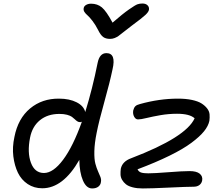

<svg xmlns="http://www.w3.org/2000/svg" viewBox="-20 -1062 1275 1092"><path d="M790 -1042Q809.1 -1042 819.3 -1031.7Q829.6 -1021.5 827.1 -1005.9Q824.7 -993.7 807.1 -977.1Q789.6 -960.4 728 -915Q708.5 -900.4 685.3 -881.8Q662.1 -863.3 653.6 -857.2Q645 -851.1 632.6 -845.9Q620.1 -840.8 606 -840.8Q581.5 -840.8 566.9 -851.6Q552.2 -862.3 538.1 -891.1Q523.4 -920.4 506.1 -942.9Q488.8 -965.3 477.8 -974.6Q466.8 -983.9 460.2 -994.1Q453.6 -1004.4 456.1 -1016.1Q458 -1027.3 470 -1034.2Q481.9 -1041 498 -1041Q534.2 -1041 559.6 -1019.8Q585 -998.5 620.1 -933.1Q677.7 -983.4 713.9 -1008.5Q750 -1033.7 762.5 -1037.8Q774.9 -1042 790 -1042ZM220.2 8.8Q173.8 8.8 137.7 -15.1Q101.6 -39.1 82 -79.3Q62.5 -119.6 55.9 -172.4Q49.3 -225.1 62 -283.2Q82.5 -388.2 151.1 -445.1Q219.7 -502 315.9 -501Q375 -501 415.8 -480.2Q456.5 -459.5 464.8 -424.8Q505.9 -557.6 535.2 -704.1Q546.4 -759.8 585 -759.8Q641.6 -759.8 620.1 -668Q604.5 -593.3 573.5 -482.7Q542.5 -372.1 529.8 -307.1Q517.6 -247.6 516.6 -201.9Q515.6 -156.2 522.5 -130.9Q529.3 -105.5 537.6 -87.4Q545.9 -69.3 551.3 -55.2Q556.6 -41 554.2 -27.8Q552.7 -11.2 539.6 -0.7Q526.4 9.8 503.9 9.8Q471.2 9.8 451.7 -35.4Q432.1 -80.6 431.2 -152.8Q338.9 8.8 220.2 8.8ZM792 9.8Q759.3 9.8 734.6 3.4Q710 -2.9 696.3 -13.9Q682.6 -24.9 674.3 -39.3Q666 -53.7 665.5 -69.6Q665 -85.4 667 -102.1Q675.8 -144 726.1 -162.1Q1038.1 -281.2 1086.9 -389.2Q1058.6 -415 986.8 -415Q939 -415 892.8 -407Q846.7 -398.9 814 -390.9Q781.2 -382.8 765.1 -382.8Q751.5 -382.8 742.9 -398.4Q734.4 -414.1 737.8 -434.1Q741.7 -449.7 749.8 -457.8Q757.8 -465.8 775.9 -470.2Q886.2 -501 992.2 -501Q1037.1 -501 1071.5 -493.7Q1106 -486.3 1125.5 -474.1Q1145 -461.9 1157.7 -445.8Q1170.4 -429.7 1171.9 -411.6Q1173.3 -393.6 1170.9 -375Q1165 -345.7 1140.4 -315.2Q1115.7 -284.7 1068.8 -249.8Q1022 -214.8 944.1 -176.5Q866.2 -138.2 762.2 -99.1Q768.6 -85.4 782.5 -80.8Q796.4 -76.2 823.2 -76.2Q857.4 -76.2 937.5 -82.5Q1017.6 -88.9 1058.1 -88.9Q1097.7 -88.9 1115.7 -74.2Q1133.8 -59.6 1129.9 -36.1Q1127 -19.5 1114.3 -9.8Q1101.6 0 1081.1 0Q1043.9 0 941.7 4.9Q839.4 9.8 792 9.8ZM150.9 -278.8Q134.3 -194.3 156 -136.2Q177.7 -78.1 230 -78.1Q282.7 -78.1 339.1 -153.6Q395.5 -229 445.8 -370.1Q441.4 -367.2 436 -367.2Q426.8 -367.2 419.4 -372.1Q412.1 -377 405.3 -383.8Q398.4 -390.6 388.9 -397.5Q379.4 -404.3 361.3 -409.2Q343.3 -414.1 317.9 -414.1Q251 -414.1 207 -378.2Q163.1 -342.3 150.9 -278.8Z"/></svg>

Font: Shantell Sans Normal
Style: Italic
Weight: 400
Italic angle: -11.31°
Designer: Stephen Nixon, Anya Danilova, Shantell Martin
Foundry: Arrow Type
Version: Version 1.006;[559af2be0]